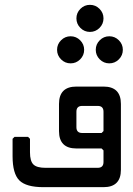

<svg xmlns="http://www.w3.org/2000/svg" viewBox="-20 -774 552 794"><path d="M160 0Q88 0 60 -28Q32 -56 32 -128V-200L40 -208H96L104 -200V-144Q104 -108 118 -94Q132 -80 168 -80H384Q408 -80 408 -104V-152L400 -160H296Q224 -160 224 -232V-344Q224 -416 296 -416H408Q480 -416 480 -344V-72Q480 0 408 0ZM296 -248Q296 -224 320 -224H400L408 -232V-312Q408 -336 384 -336H320Q296 -336 296 -312ZM272 -512Q249 -512 232.5 -528.5Q216 -545 216 -568Q216 -591 232.5 -607.5Q249 -624 272 -624Q295 -624 311.5 -607.5Q328 -591 328 -568Q328 -545 311.5 -528.5Q295 -512 272 -512ZM432 -512Q409 -512 392.5 -528.5Q376 -545 376 -568Q376 -591 392.5 -607.5Q409 -624 432 -624Q455 -624 471.5 -607.5Q488 -591 488 -568Q488 -545 471.5 -528.5Q455 -512 432 -512ZM352 -642Q329 -642 312.5 -658.5Q296 -675 296 -698Q296 -721 312.5 -737.5Q329 -754 352 -754Q375 -754 391.5 -737.5Q408 -721 408 -698Q408 -675 391.5 -658.5Q375 -642 352 -642Z"/></svg>

Font: Hasubi Mono
Style: Regular
Weight: 400
Designer: Eli Heuer
Foundry: Eli Heuer
Version: Version 1.000